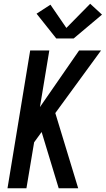

<svg xmlns="http://www.w3.org/2000/svg" viewBox="-20 -1004 564 1024"><path d="M20 0 141 -735H243L193 -433L402 -735H519L275 -401L397 0H293L202 -300L162 -245L121 0ZM280 -799 175 -931 249 -979 334 -855 461 -984 524 -926 373 -799Z"/></svg>

Font: Iosevka SS04 Semibold Oblique
Style: Regular
Weight: 600
Italic angle: -9°
Monospace: yes
Designer: Belleve Invis
Foundry: Belleve Invis
Version: Version 19.0.0; ttfautohint (v1.8.4)